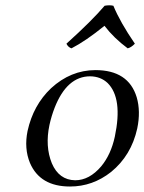

<svg xmlns="http://www.w3.org/2000/svg" viewBox="-20 -677 531 707"><path d="M397.5 -655.8Q422.4 -595.2 476.6 -516.1Q462.9 -502 450.2 -499Q399.4 -536.6 364.7 -582Q296.4 -526.4 243.2 -499Q231 -502.9 224.6 -516.1Q318.4 -600.6 365.2 -655.8Q383.3 -659.2 397.5 -655.8ZM81.5 -194.8Q102.5 -290 168 -352.1Q240.2 -418.5 331.1 -418.9Q453.1 -418.9 483.4 -318.8Q498.5 -267.1 485.4 -204.1Q463.4 -104.5 389.2 -43.9Q321.3 9.8 237.8 9.8Q127.4 9.8 90.3 -77.1Q68.4 -130.4 81.5 -194.8ZM312 -396Q226.6 -396 181.2 -280.3Q169.4 -250 162.1 -216.8Q145.5 -138.2 170.9 -75.7Q197.3 -14.2 256.8 -13.2Q309.1 -13.2 353 -64.9Q388.7 -108.4 402.8 -173.8Q432.6 -314.9 376.5 -371.1Q350.6 -395.5 312 -396Z"/></svg>

Font: Linux Libertine Display Slanted O
Style: Slanted
Weight: 400
Designer: Philipp H. Poll
Foundry: Philipp H. Poll
Version: Version 5.0.9